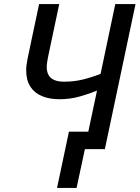

<svg xmlns="http://www.w3.org/2000/svg" viewBox="-20 -734 687 945"><path d="M260.7 190.9 319.3 -85.9H414.6L457.5 -288.1Q421.4 -272.9 373.3 -259.3Q325.2 -245.6 272.9 -245.6Q223.1 -245.6 186.3 -261Q149.4 -276.4 129.2 -307.9Q108.9 -339.4 108.9 -387.7Q108.9 -400.4 110.6 -414.8Q112.3 -429.2 115.7 -445.3L172.4 -713.9H271.5L215.8 -450.2Q213.4 -437 211.7 -425.3Q210 -413.6 210 -403.8Q210 -380.9 219 -364.7Q228 -348.6 246.8 -340.3Q265.6 -332 295.9 -332Q343.8 -332 387.2 -342.5Q430.7 -353 475.1 -370.6L547.4 -713.9H647L496.1 0H397.9L356.9 190.9Z"/></svg>

Font: Open Sans Medium
Style: Italic
Weight: 500
Italic angle: -12°
Designer: Monotype Design Team
Foundry: Monotype Imaging Inc.
Version: Version 3.000